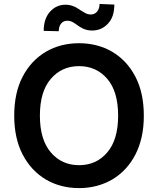

<svg xmlns="http://www.w3.org/2000/svg" viewBox="-20 -960 815 990"><path d="M96.9 -565Q119 -607.2 149.3 -639.4Q179.7 -671.5 217 -693.4Q254.3 -715.2 297.2 -726.2Q340.2 -737.2 387.4 -737.2Q434.7 -737.2 477.6 -726.2Q520.6 -715.2 557.9 -693.4Q595.2 -671.5 625.5 -639.4Q655.9 -607.2 677.9 -565Q721.6 -481.5 721.6 -363.6Q721.6 -304 710.6 -254.3Q699.6 -204.5 677.9 -162.6Q656.2 -120.7 626.1 -88.6Q595.9 -56.5 558.8 -34.6Q521.7 -12.8 478.3 -1.4Q435 9.9 387.4 9.9Q340.2 9.9 297.1 -1.2Q253.9 -12.4 216.8 -34.3Q179.7 -56.1 149.3 -88.4Q119 -120.7 96.9 -163Q53.3 -246.8 53.3 -363.6Q53.3 -481.5 96.9 -565ZM242.2 -174Q298.7 -108.3 387.4 -108.3Q476.9 -108.3 533 -174Q589.1 -239.7 589.1 -363.6Q589.1 -488.3 533 -553.6Q476.6 -619 387.4 -619Q298.7 -619 242.2 -553.6Q185.7 -488.3 185.7 -363.6Q185.7 -239.7 242.2 -174ZM205.3 -800.8Q205.3 -863.6 238.3 -900.2Q270.6 -935.7 318.5 -935.7Q331 -935.7 341.4 -933.2Q351.9 -930.8 361.3 -926.8Q370.7 -922.9 378.9 -917.8Q387.1 -912.6 394.9 -907.3Q408 -898.8 420.8 -892Q433.6 -885.3 448.9 -885.3Q458.8 -885.3 467 -889.4Q475.1 -893.5 481 -900.6Q486.9 -907.7 490.1 -917.8Q493.3 -927.9 493.3 -939.6L569.6 -936.4Q569.2 -904.1 561.4 -880.1Q553.6 -856.2 536.6 -838.1Q503.9 -802.9 456.3 -802.6Q442.1 -802.6 430.8 -805Q419.4 -807.5 410.2 -811.6Q400.9 -815.7 392.9 -820.8Q384.9 -826 377.5 -831.3Q365.8 -839.8 353.9 -846.4Q342 -853 326 -853Q306.8 -853 294.9 -838.2Q283 -823.5 283 -799Z"/></svg>

Font: Inter P Semi Bold
Style: Regular
Weight: 600
Designer: Rasmus Andersson
Foundry: rsms
Version: Version 3.018;git-588b23468